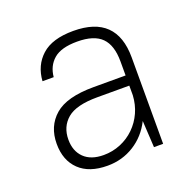

<svg xmlns="http://www.w3.org/2000/svg" viewBox="-98 -605 715 710"><g transform="rotate(-20 260.0 -250.0)"><path d="M210 6Q138 6 99 -31.5Q60 -69 60 -134Q60 -203 107 -244Q154 -285 260 -285H386V-340Q386 -404 356 -434Q326 -464 260 -464Q197 -464 167.5 -438.5Q138 -413 134 -370H90Q94 -431 135.5 -468.5Q177 -506 260 -506Q430 -506 430 -340V0H394L388 -105Q362 -53 315 -23.5Q268 6 210 6ZM210 -36Q245 -36 276.5 -49Q308 -62 332 -85.5Q356 -109 370 -140Q384 -171 386 -207V-245H260Q177 -245 141.5 -215Q106 -185 106 -134Q106 -89 133 -62.5Q160 -36 210 -36Z"/></g></svg>

Font: PT Root UI Web Light
Style: Regular
Weight: 300
Designer: Vitaly Kuzmin
Foundry: ParaType Ltd.
Version: Version 1.000W